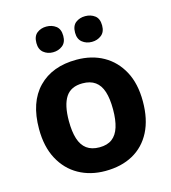

<svg xmlns="http://www.w3.org/2000/svg" viewBox="-113 -844 844 945"><g transform="rotate(-15 309.5 -371.0)"><path d="M574 -273.8Q574 -183 541.5 -119.5Q509 -56 449.3 -23Q389.7 10 307.6 10Q232 10 172.7 -23.1Q113.4 -56.2 79.2 -119.8Q45 -183.4 45 -274Q45 -410 116 -483Q187 -556 311 -556Q388.4 -556 447.2 -523Q506 -490 540 -427.3Q574 -364.5 574 -273.8ZM197 -273.8Q197 -220 208.5 -183.5Q220 -147 245 -128.5Q270 -110 310 -110Q350 -110 374.5 -128.5Q399 -147 410.5 -183.5Q422 -220 422 -273.6Q422 -328 410.5 -364Q399 -400 374 -418Q349.1 -436 309.3 -436Q250 -436 223.5 -395.5Q197 -355 197 -273.8ZM142 -686Q142 -721 162 -736.5Q182 -752 209.9 -752Q237.8 -752 258.4 -736.6Q279 -721.2 279 -686.4Q279 -653 258.4 -637Q237.8 -621 209.9 -621Q182 -621 162 -637.2Q142 -653.5 142 -686ZM339 -686Q339 -721 359.1 -736.5Q379.3 -752 407.6 -752Q436 -752 456.5 -736.6Q477 -721.2 477 -686.4Q477 -653 456.4 -637Q435.9 -621 408 -621Q379.5 -621 359.3 -637.2Q339 -653.5 339 -686Z"/></g></svg>

Font: Noto Sans Canadian Aboriginal
Style: Regular
Weight: 400
Designer: Monotype Design Team, Typotheque's Kevin King
Foundry: Monotype Imaging Inc.
Version: Version 2.002